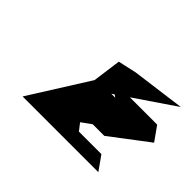

<svg xmlns="http://www.w3.org/2000/svg" viewBox="-92 -803 796 796"><g transform="rotate(45 306.5 -404.5)"><path d="M92 -188H536L492 -250H360L336 -281L379 -312H447L613 -438L569 -500H409L587 -621L353 -590L272 -572L255 -447ZM344 -456 356 -464 367 -456Z"/></g></svg>

Font: bitstorm
Style: extobl
Weight: 400
Version: Version 0.2